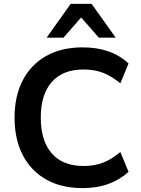

<svg xmlns="http://www.w3.org/2000/svg" viewBox="-20 -959 725 989"><path d="M406 10Q296 10 217.5 -34.5Q139 -79 97 -160.5Q55 -242 55 -353Q55 -464 97 -545Q139 -626 217.5 -670.5Q296 -715 406 -715Q554 -715 642 -632L600 -530Q553 -568 509.5 -584.5Q466 -601 410 -601Q303 -601 246.5 -536.5Q190 -472 190 -353Q190 -234 246.5 -169Q303 -104 410 -104Q466 -104 509.5 -120.5Q553 -137 600 -176L642 -74Q599 -34 539.5 -12Q480 10 406 10ZM220 -765 344 -939H452L576 -765H489L398 -869L307 -765Z"/></svg>

Font: MulishBold
Style: Bold
Weight: 700
Designer: Vernon Adams
Foundry: Vernon Adams
Version: Version 3.602; ttfautohint (v1.8.3)